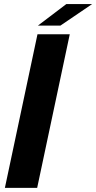

<svg xmlns="http://www.w3.org/2000/svg" viewBox="-20 -902 462 922"><path d="M3.5 0 160 -737.5H315L158.5 0ZM162 -779 298.5 -882.5H422.5L270 -779Z"/></svg>

Font: Epilogue
Style: Bold Italic
Weight: 700
Italic angle: -12°
Designer: Tyler Finck
Foundry: Etcetera Type Co
Version: Version 2.111; ttfautohint (v1.8.3)